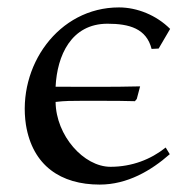

<svg xmlns="http://www.w3.org/2000/svg" viewBox="-20 -486 520 518"><path d="M439 -408C402 -445 350 -466 301 -466C137 -466 26 -307 50 -149C68 -39 144 12 249 12C324 12 388 -26 438 -70L427 -88C387 -56 336 -36 278 -36C206 -36 131 -120 130 -211C154 -214 176 -214 198 -214H255C284 -214 314 -214 344 -213L349 -219L358 -253C281 -251 206 -252 130 -252C134 -336 172 -422 270 -422C329 -422 375 -409 389 -354L408 -355Z"/></svg>

Font: Asana Math
Style: Regular
Weight: 400
Version: Version 000.958